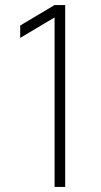

<svg xmlns="http://www.w3.org/2000/svg" viewBox="-20 -740 398 760"><path d="M196 -671 60 -590V-639L196 -720H238V0H196Z"/></svg>

Font: Tap Sans
Style: Regular
Weight: 400
Designer: Tap Payments
Foundry: Tap Payments
Version: Version 1.001;Glyphs 3.1.2 (3151)